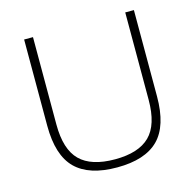

<svg xmlns="http://www.w3.org/2000/svg" viewBox="-108 -853 996 974"><g transform="rotate(-15 390.0 -365.5)"><path d="M390.5 9Q243.5 9 172.5 -61.2Q101.5 -131.5 101.5 -287V-740H148V-281Q148 -150 207 -91.8Q266 -33.5 390.5 -33.5Q514.5 -33.5 573.5 -91.8Q632.5 -150 632.5 -281V-740H678V-287Q678 -131.5 607.5 -61.2Q537 9 390.5 9Z"/></g></svg>

Font: Encode Sans Expanded Expanded ExtraLight
Style: Regular
Weight: 200
Width: 7
Designer: Multiple Designers
Foundry: Impallari Type
Version: Version 3.000; ttfautohint (v1.8.3) -l 8 -r 50 -G 200 -x 14 